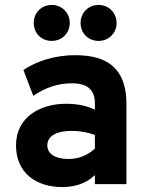

<svg xmlns="http://www.w3.org/2000/svg" viewBox="-20 -747 598 779"><path d="M190 -581C231 -581 263 -612 263 -654C263 -695 231 -727 190 -727C148 -727 117 -695 117 -654C117 -612 148 -581 190 -581ZM380 -581C421 -581 453 -612 453 -654C453 -695 421 -727 380 -727C338 -727 307 -695 307 -654C307 -612 338 -581 380 -581ZM365 0H493V-326C493 -500 376 -523 284 -523C196 -523 124 -496 75 -463L115 -358C163 -391 213 -409 273 -409C332 -409 365 -384 365 -328V-302C334 -317 297 -326 248 -326C147 -326 45 -275 45 -157C45 -45 127 12 233 12C300 12 341 -13 365 -37ZM258 -102C202 -102 172 -124 172 -157C172 -199 216 -216 270 -216C305 -216 338 -210 365 -199V-144C340 -121 305 -102 258 -102Z"/></svg>

Font: Overpass ExtraBold
Style: Regular
Weight: 800
Designer: Delve Withrington, Thomas Jockin
Foundry: Delve Fonts
Version: Version 3.000;DELV;Overpass